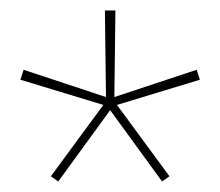

<svg xmlns="http://www.w3.org/2000/svg" viewBox="-20 -804 420 366"><path d="M190 -594 91 -458 77 -468 177 -604 19 -652 25 -671 182 -619 180 -784H200L198 -619L355 -671L361 -652L203 -604L303 -468L289 -458Z"/></svg>

Font: IBM Plex Sans JP Thin
Style: Regular
Weight: 100
Designer: Mike Abbink; Paul van der Laan; Pieter van Rosmalen; Wujin Sim; Yejin Wi; Jinhee Kim; Boomi Park; Yona Kim; Kichan Ma
Foundry: Sandoll Inc.
Version: Version 1.001